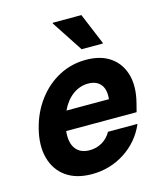

<svg xmlns="http://www.w3.org/2000/svg" viewBox="-109 -798 760 891"><g transform="rotate(-15 271.0 -353.0)"><path d="M223.3 10Q148.3 10 100 -24.2Q51.7 -58.3 35 -119.2Q18.3 -180 38.3 -259.2Q57.5 -334.2 100.4 -390.8Q143.3 -447.5 202.9 -478.8Q262.5 -510 331.7 -510Q403.3 -510 449.2 -477.5Q495 -445 510.8 -387.5Q526.7 -330 506.7 -253.3L496.7 -214.2H158.3Q152.5 -159.2 174.6 -129.6Q196.7 -100 241.7 -100Q275 -100 302.1 -116.2Q329.2 -132.5 345 -160.8H486.7Q452.5 -81.7 381.2 -35.8Q310 10 223.3 10ZM184.2 -305.8H388.3Q393.3 -351.7 373.3 -376.2Q353.3 -400.8 313.3 -400.8Q273.3 -400.8 239.6 -376.2Q205.8 -351.7 184.2 -305.8ZM325.8 -562.5 227.5 -712.5 228.3 -715.8H365.8L428.3 -565.8L427.5 -562.5Z"/></g></svg>

Font: Funnel Sans Light
Style: Bold Italic
Weight: 700
Italic angle: -14.036°
Version: Version 1.000